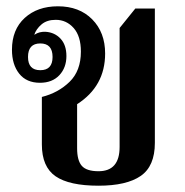

<svg xmlns="http://www.w3.org/2000/svg" viewBox="-20 -579 587 610"><path d="M293 11Q382 11 427 -20Q472 -51 472 -125V-552H410L360 -490V-112Q360 -35 293 -35Q255 -35 240 -52Q225 -69 225 -108V-248Q314 -305 314 -409Q314 -476 273 -517.5Q232 -559 164 -559Q99 -559 58.5 -522Q18 -485 18 -421Q18 -374 41 -345Q64 -316 107 -316Q146 -316 168.5 -340Q191 -364 191 -401Q191 -436 172.5 -456Q154 -476 125 -478Q105 -479 90 -469H89Q95 -487 112 -501.5Q129 -516 157 -516Q191 -516 214 -490Q237 -464 237 -415Q237 -354 201 -319Q165 -284 113 -271V-120Q113 -49 156.5 -19Q200 11 293 11ZM108 -356Q69 -356 69 -398Q69 -441 108 -441Q147 -441 147 -398Q147 -356 108 -356Z"/></svg>

Font: Noto Serif Thai SemiCondensed Semi
Style: Regular
Weight: 600
Width: 4
Designer: Monotype Design Team
Foundry: Monotype Imaging Inc.
Version: Version 1.901